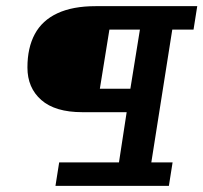

<svg xmlns="http://www.w3.org/2000/svg" viewBox="-20 -603 660 623"><path d="M160 0 172 -76H366L391 -239H247Q159 -239 114 -278.5Q69 -318 69 -384Q69 -448 93 -492.5Q117 -537 166.5 -560Q216 -583 290 -583H620L608 -507H539L471 -76H540L528 0ZM304 -315H403L434 -507H335Z"/></svg>

Font: Rokkitt Medium
Style: Italic
Weight: 500
Italic angle: -9°
Designer: Vernon Adams
Foundry: Vernon Adams
Version: Version 3.103